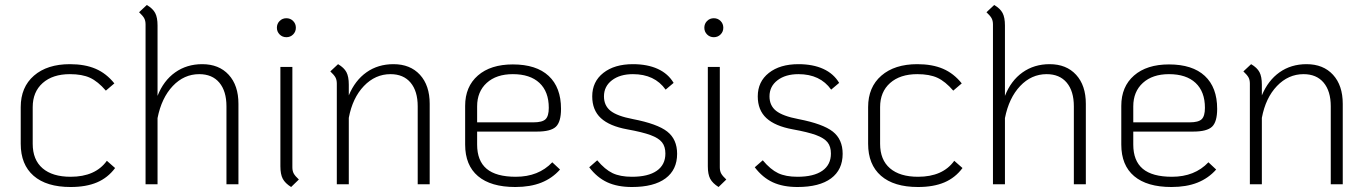

<svg xmlns="http://www.w3.org/2000/svg" viewBox="-20 -738 5477 769"><path d="M63 -162V-309Q63 -389 116 -435Q169 -481 260 -481Q320 -481 363 -462.5Q406 -444 438 -404L404 -375Q372 -412 340.5 -426.5Q309 -441 260 -441Q191 -441 151 -405.5Q111 -370 111 -309V-162Q111 -98 150.5 -64Q190 -30 263 -30Q362 -30 408 -94L441 -65Q412 -26 368.5 -7.5Q325 11 263 11Q166 11 114.5 -34Q63 -79 63 -162Z M935 -322V0H887V-312Q887 -373 858.5 -407Q830 -441 778 -441Q717 -441 672 -393.5Q627 -346 611 -265V0H563V-640Q563 -655 557.5 -665Q552 -675 537 -689L568 -718Q592 -704 601.5 -686Q611 -668 611 -636V-354Q635 -415 681.5 -448Q728 -481 790 -481Q857 -481 896 -438.5Q935 -396 935 -322Z M1089 -627Q1089 -643 1100 -654Q1111 -665 1127 -665Q1143 -665 1154 -654Q1165 -643 1165 -627Q1165 -611 1154 -600Q1143 -589 1127 -589Q1111 -589 1100 -600Q1089 -611 1089 -627ZM1103 -72V-470H1151V-68Q1151 -53 1156.5 -43Q1162 -33 1177 -19L1146 11Q1122 -4 1112.5 -22Q1103 -40 1103 -72Z M1701 -322V0H1653V-312Q1653 -373 1624.5 -407Q1596 -441 1544 -441Q1483 -441 1437.5 -393.5Q1392 -346 1377 -266V0H1329V-403Q1329 -418 1323.5 -428Q1318 -438 1303 -452L1334 -481Q1358 -467 1367.5 -449Q1377 -431 1377 -399V-356Q1402 -416 1448 -448.5Q1494 -481 1556 -481Q1623 -481 1662 -438.5Q1701 -396 1701 -322Z M2192 -88 2223 -59Q2192 -24 2148 -6.5Q2104 11 2044 11Q1946 11 1894.5 -32.5Q1843 -76 1843 -159V-314Q1843 -391 1894 -435.5Q1945 -480 2034 -480Q2128 -480 2177.5 -434Q2227 -388 2227 -302Q2227 -250 2206.5 -230.5Q2186 -211 2131 -211H1891V-159Q1891 -94 1929 -62Q1967 -30 2046 -30Q2137 -30 2192 -88ZM1891 -312V-248H2117Q2152 -248 2165 -260.5Q2178 -273 2178 -306Q2178 -371 2140.5 -406Q2103 -441 2034 -441Q1968 -441 1929.5 -406Q1891 -371 1891 -312Z M2340 -68 2372 -96Q2403 -59 2433.5 -44.5Q2464 -30 2511 -30Q2576 -30 2610.5 -54Q2645 -78 2645 -123Q2645 -151 2631.5 -168Q2618 -185 2585.5 -197Q2553 -209 2492 -220Q2421 -233 2386.5 -265Q2352 -297 2352 -352Q2352 -411 2396.5 -446Q2441 -481 2515 -481Q2573 -481 2614.5 -462Q2656 -443 2678 -406L2646 -379Q2602 -441 2515 -441Q2463 -441 2431 -416.5Q2399 -392 2399 -352Q2399 -315 2425.5 -294Q2452 -273 2515 -261Q2613 -242 2652.5 -211Q2692 -180 2692 -122Q2692 -58 2645.5 -23.5Q2599 11 2511 11Q2453 11 2412 -8Q2371 -27 2340 -68Z M2801 -627Q2801 -643 2812 -654Q2823 -665 2839 -665Q2855 -665 2866 -654Q2877 -643 2877 -627Q2877 -611 2866 -600Q2855 -589 2839 -589Q2823 -589 2812 -600Q2801 -611 2801 -627ZM2815 -72V-470H2863V-68Q2863 -53 2868.5 -43Q2874 -33 2889 -19L2858 11Q2834 -4 2824.5 -22Q2815 -40 2815 -72Z M3003 -68 3035 -96Q3066 -59 3096.5 -44.5Q3127 -30 3174 -30Q3239 -30 3273.5 -54Q3308 -78 3308 -123Q3308 -151 3294.5 -168Q3281 -185 3248.5 -197Q3216 -209 3155 -220Q3084 -233 3049.5 -265Q3015 -297 3015 -352Q3015 -411 3059.5 -446Q3104 -481 3178 -481Q3236 -481 3277.5 -462Q3319 -443 3341 -406L3309 -379Q3265 -441 3178 -441Q3126 -441 3094 -416.5Q3062 -392 3062 -352Q3062 -315 3088.5 -294Q3115 -273 3178 -261Q3276 -242 3315.5 -211Q3355 -180 3355 -122Q3355 -58 3308.5 -23.5Q3262 11 3174 11Q3116 11 3075 -8Q3034 -27 3003 -68Z M3457 -162V-309Q3457 -389 3510 -435Q3563 -481 3654 -481Q3714 -481 3757 -462.5Q3800 -444 3832 -404L3798 -375Q3766 -412 3734.5 -426.5Q3703 -441 3654 -441Q3585 -441 3545 -405.5Q3505 -370 3505 -309V-162Q3505 -98 3544.5 -64Q3584 -30 3657 -30Q3756 -30 3802 -94L3835 -65Q3806 -26 3762.5 -7.5Q3719 11 3657 11Q3560 11 3508.5 -34Q3457 -79 3457 -162Z M4329 -322V0H4281V-312Q4281 -373 4252.5 -407Q4224 -441 4172 -441Q4111 -441 4066 -393.5Q4021 -346 4005 -265V0H3957V-640Q3957 -655 3951.5 -665Q3946 -675 3931 -689L3962 -718Q3986 -704 3995.5 -686Q4005 -668 4005 -636V-354Q4029 -415 4075.5 -448Q4122 -481 4184 -481Q4251 -481 4290 -438.5Q4329 -396 4329 -322Z M4820 -88 4851 -59Q4820 -24 4776 -6.5Q4732 11 4672 11Q4574 11 4522.5 -32.5Q4471 -76 4471 -159V-314Q4471 -391 4522 -435.5Q4573 -480 4662 -480Q4756 -480 4805.5 -434Q4855 -388 4855 -302Q4855 -250 4834.5 -230.5Q4814 -211 4759 -211H4519V-159Q4519 -94 4557 -62Q4595 -30 4674 -30Q4765 -30 4820 -88ZM4519 -312V-248H4745Q4780 -248 4793 -260.5Q4806 -273 4806 -306Q4806 -371 4768.5 -406Q4731 -441 4662 -441Q4596 -441 4557.5 -406Q4519 -371 4519 -312Z M5358 -322V0H5310V-312Q5310 -373 5281.5 -407Q5253 -441 5201 -441Q5140 -441 5094.5 -393.5Q5049 -346 5034 -266V0H4986V-403Q4986 -418 4980.5 -428Q4975 -438 4960 -452L4991 -481Q5015 -467 5024.5 -449Q5034 -431 5034 -399V-356Q5059 -416 5105 -448.5Q5151 -481 5213 -481Q5280 -481 5319 -438.5Q5358 -396 5358 -322Z"/></svg>

Font: KoHo Light
Style: Regular
Weight: 300
Version: Version 1.000; ttfautohint (v1.6)